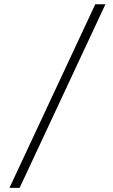

<svg xmlns="http://www.w3.org/2000/svg" viewBox="-20 -704 541 922"><path d="M437.5 -683.6H486.3L74.2 198.2H25.4Z"/></svg>

Font: Buda
Style: light
Weight: 400
Version: Version 1.002